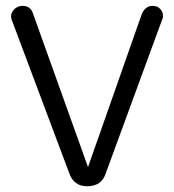

<svg xmlns="http://www.w3.org/2000/svg" viewBox="-20 -648 606 668"><path d="M286.2 -66.7 473.6 -600Q486.2 -627.6 510.3 -627.6Q524.1 -627.6 533.3 -620.7Q547.1 -609.2 547.1 -593.1V-588.5Q547.1 -586.2 544.8 -581.6L348.3 -46Q334.5 0 282.8 0Q236.8 0 220.7 -46L20.7 -579.3Q18.4 -586.2 18.4 -592Q18.4 -597.7 21.8 -604.6Q25.3 -611.5 31 -617.2Q43.7 -627.6 57.5 -627.6Q86.2 -627.6 94.3 -602.3Z"/></svg>

Font: Mallanna
Style: Regular
Weight: 400
Designer: Purushoth Kumar Guthula
Foundry: Andhrapradesh Society for Knowledge Networks
Version: Version 1.0.4; ttfautohint (vUNKNOWN) -l 7 -r 28 -G 50 -x 13